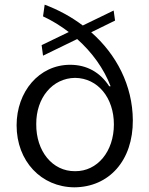

<svg xmlns="http://www.w3.org/2000/svg" viewBox="-20 -789 639 821"><path d="M472 -701 466 -744 334 -680C285 -717 230 -747 171 -769L164 -719C203 -701 240 -678 274 -652L158 -596L164 -551L310 -622C373 -566 424 -496 453 -420H447C409 -479 352 -512 280 -512C147 -512 51 -397 51 -253C51 -100 156 11 298 12C446 11 549 -102 548 -275C547 -424 478 -556 370 -651ZM135 -258C134 -370 204 -455 301 -456C399 -455 467 -370 467 -257C467 -142 397 -56 301 -57C204 -56 134 -143 135 -258Z"/></svg>

Font: Wafeq
Style: Regular
Weight: 400
Designer: Rasmus Andersson & Azza Alameddine
Foundry: Google & TypeTogether
Version: Version 3.000;FEAKit 1.0